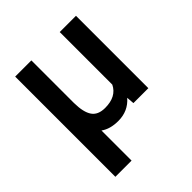

<svg xmlns="http://www.w3.org/2000/svg" viewBox="-200 -658 991 991"><g transform="rotate(-45 295.5 -162.5)"><path d="M189.5 -528.3H71.3V203.1H189.5V-16.6C214.4 1.5 246.6 10.3 286.1 10.3C334 10.3 373 -7.3 402.8 -42L406.2 0H515.1V-528.3H396.5V-144.5C377.4 -105 340.3 -85.4 285.6 -85.4C251 -85.4 226.6 -96.2 212.4 -117.2C197.8 -138.2 189.9 -171.9 189.5 -217.8Z"/></g></svg>

Font: Shabnam FD Medium
Style: Regular
Weight: 500
Foundry: DejaVu fonts team - Redesigned by Saber Rastikerdar - Based on Vazir font
Version: Version 5.00;October 20, 2019;FontCreator 12.0.0.2547 64-bit